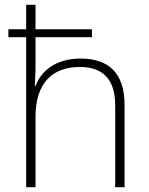

<svg xmlns="http://www.w3.org/2000/svg" viewBox="-20 -780 622 800"><path d="M128 -760H89V-658H15V-625H89V0H128V-293C128 -433 197 -501 313 -501C407 -501 460 -451 460 -341V0H499V-343C499 -475 433 -536 316 -536C212 -536 151 -484 128 -422H125C126 -450 128 -471 128 -500V-625H363V-658H128Z"/></svg>

Font: Noto Sans Tamil ExtraLight
Style: Regular
Weight: 200
Designer: Jelle Bosma - Monotype Design Team
Foundry: Monotype Imaging Inc.
Version: Version 2.004